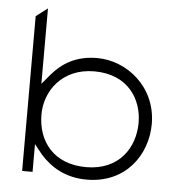

<svg xmlns="http://www.w3.org/2000/svg" viewBox="-47 -671 654 697"><g transform="rotate(5 280.0 -322.5)"><path d="M58 -30H96V-131L124 -96C162 -53 216 -19 294 -19C435 -19 512 -127 512 -241C512 -375 403 -462 294 -462C217 -462 167 -430 130 -387L100 -351V-626L58 -594ZM110 -241C110 -325 170 -413 288 -413C413 -413 464 -324 464 -241C464 -151 409 -64 288 -64C170 -64 110 -142 110 -241Z"/></g></svg>

Font: Charger Sport
Style: HLExt
Weight: 100
Designer: Jasper
Foundry: Cannot Into Space Fonts
Version: Version 1.1